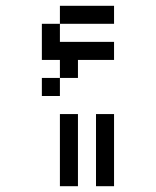

<svg xmlns="http://www.w3.org/2000/svg" viewBox="-20 -520 540 665"><path d="M375 -312.5V-375H187.5V-437.5H125Q125 -437.5 125 -312.5H187.5V-250H125V-187.5H187.5V-250H250V-312.5ZM375 -437.5V-500H187.5V-437.5ZM187.5 -125Q187.5 -125 187.5 125H250Q250 125 250 -125ZM312.5 -125Q312.5 -125 312.5 125H375Q375 125 375 -125Z"/></svg>

Font: CalcUnifontExMono
Style: Regular
Weight: 500
Version: Version 15.0.06